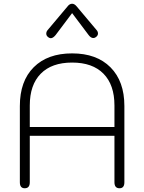

<svg xmlns="http://www.w3.org/2000/svg" viewBox="-20 -995 770 1025"><path d="M86 -22V-429Q86 -562 160 -636Q234 -710 365 -710Q496 -710 570 -635.5Q644 -561 644 -429V-22Q644 10 618 10Q591 10 591 -22V-270H139V-22Q139 10 112 10Q86 10 86 -22ZM591 -317V-432Q591 -542 532.5 -601.5Q474 -661 365 -661Q256 -661 197.5 -601.5Q139 -542 139 -432V-317ZM227 -815Q227 -826 234 -834L340 -960Q351 -975 365 -975Q378 -975 390 -960L496 -834Q503 -826 503 -816Q503 -805 492 -797Q486 -792 478 -792Q465 -792 453 -808L365 -925L277 -808Q263 -791 251 -791Q245 -791 238 -796Q227 -804 227 -815Z"/></svg>

Font: Kodchasan ExtraLight
Style: Regular
Weight: 275
Version: Version 1.000; ttfautohint (v1.6)